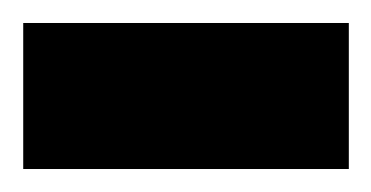

<svg xmlns="http://www.w3.org/2000/svg" viewBox="-30 -147 323 167"><path d="M-9.8 0V-127H273.4V0Z"/></svg>

Font: Vazir WOL
Style: Bold-WOL
Weight: 700
Designer: Saber Rastikerdar
Foundry: Saber Rastikerdar
Version: Version 30.0.0